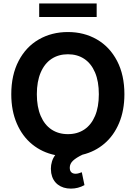

<svg xmlns="http://www.w3.org/2000/svg" viewBox="-20 -904 793 1122"><path d="M461.9 0Q425.8 17.1 406.7 34.9Q387.7 52.7 387.7 76.2Q387.7 93.3 396.5 102.3Q405.3 111.3 421.9 111.3Q431.6 111.3 441.2 108.2Q450.7 105 458 102.5L473.6 177.7Q436.5 198.2 394.5 198.2Q348.6 198.2 317.9 174.6Q287.1 150.9 279.3 107.4Q277.3 91.8 277.3 82Q277.3 60.5 283.7 39.8Q290 19 302.7 2.4Q226.6 -13.2 168.7 -60.1Q110.8 -106.9 78.4 -181.9Q45.9 -256.8 45.9 -353.5Q45.9 -465.8 88.9 -548.1Q131.8 -630.4 207 -673.6Q282.2 -716.8 377 -716.8Q471.2 -716.8 546.1 -673.6Q621.1 -630.4 664.1 -548.1Q707 -465.8 707 -353.5Q707 -258.8 676 -185.1Q645 -111.3 589.8 -64.5Q534.7 -17.6 461.9 0ZM377 -586.9Q321.8 -586.9 281 -559.8Q240.2 -532.7 217.8 -480.2Q195.3 -427.7 195.3 -353.5Q195.3 -279.3 217.8 -226.8Q240.2 -174.3 281 -147.2Q321.8 -120.1 377 -120.1Q432.1 -120.1 472.7 -147.2Q513.2 -174.3 535.4 -226.6Q557.6 -278.8 557.6 -353.5Q557.6 -428.2 535.4 -480.5Q513.2 -532.7 472.7 -559.8Q432.1 -586.9 377 -586.9ZM544.9 -804.7H209V-883.8H544.9Z"/></svg>

Font: Pretendard Std
Style: Bold
Weight: 700
Designer: Base glyphs from Inter by Rasmus Andersson; Hangeul glyphs from Noto Sans CJK(Source Han Sans) by Jang Soo-young and Kan
Foundry: Kil Hyung-jin
Version: Version 1.309